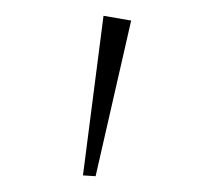

<svg xmlns="http://www.w3.org/2000/svg" viewBox="-20 -582 261 243"><path d="M111 -562 146 -556 101 -359 85 -360Z"/></svg>

Font: Padyakke Expanded One
Style: Regular
Weight: 400
Designer: James Puckett
Foundry: Dunwich Type Founders
Version: Version 1.500; ttfautohint (v1.8.4.7-5d5b)